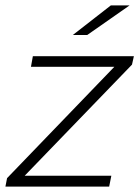

<svg xmlns="http://www.w3.org/2000/svg" viewBox="-27 -687 513 707"><path d="M459 -449 64 -40H383L375 0H-7L-1 -31L394 -441H87L94 -480H466ZM381 -667H450L294 -558H241Z"/></svg>

Font: Montserrat Ace
Style: Light Italic
Weight: 300
Italic angle: -11.3°
Designer: Julieta Ulanovsky
Foundry: Julieta Ulanovsky
Version: Version 1